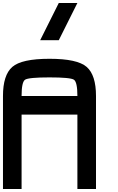

<svg xmlns="http://www.w3.org/2000/svg" viewBox="-20 -1270 790 1290"><path d="M500 -625Q500 -718.8 476.6 -734.4Q453.1 -750 312.5 -750Q171.9 -750 148.4 -734.4Q125 -718.8 125 -625ZM0 -625Q0 -765.6 62.5 -820.3Q125 -875 312.5 -875Q500 -875 562.5 -820.3Q625 -765.6 625 -625V0H500V-500H125V0H0ZM375 -1000H250L375 -1250H500Z"/></svg>

Font: CraftyPE
Style: Regular
Weight: 400
Designer: Erek Butcher
Foundry: Haunted Coop
Version: Version 0.018;April 4, 2024;FontCreator 15.0.0.2962 64-bit